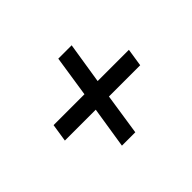

<svg xmlns="http://www.w3.org/2000/svg" viewBox="-91 -613 721 721"><g transform="rotate(-45 270.0 -252.0)"><path d="M207 -52 233 -217H69L80 -288H244L269 -452H340L314 -288H480L469 -217H303L278 -52Z"/></g></svg>

Font: Azeri Sans
Style: Italic
Weight: 400
Designer: Hector Gatti & Omnibus-Type (original fonts) / Cristiano Sobral (main changes and remastering)
Foundry: Omnibus-Type
Version: Version 0.07;August 21, 2020;FontCreator 13.0.0.2681 64-bit;